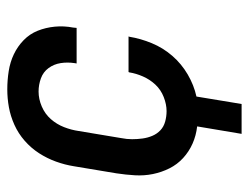

<svg xmlns="http://www.w3.org/2000/svg" viewBox="-100 -468 699 540"><g transform="rotate(-90 250.0 -198.5)"><path d="M227 131H143L164 6Q138 3 115.5 -7Q93 -17 75 -33.5Q57 -50 46 -72Q35 -94 30 -118.5Q25 -143 26.5 -169Q28 -195 32 -221L52 -341Q56 -366 65 -391Q74 -416 88.5 -438.5Q103 -461 123.5 -479Q144 -497 168.5 -508Q193 -519 218 -523.5Q243 -528 268 -528Q294 -528 319.5 -524Q345 -520 367 -509.5Q389 -499 406.5 -482Q424 -465 433 -442.5Q442 -420 444.5 -394.5Q447 -369 442 -343L441 -333H341L342 -339Q345 -359 342 -378Q339 -397 328 -412Q317 -427 299 -433.5Q281 -440 262 -440Q241 -440 220 -431Q199 -422 184.5 -405.5Q170 -389 162 -368.5Q154 -348 151 -327L131 -207Q128 -192 128 -177Q128 -162 130 -147.5Q132 -133 137.5 -120Q143 -107 153 -97.5Q163 -88 177.5 -84Q192 -80 207 -80Q226 -80 246.5 -88Q267 -96 281.5 -111.5Q296 -127 304.5 -146.5Q313 -166 316 -185L317 -187H417L416 -184Q411 -153 398 -121.5Q385 -90 362.5 -64Q340 -38 310 -20.5Q280 -3 248 4Z"/></g></svg>

Font: Iosevka Term Curly SmBd Obl
Style: Regular
Weight: 600
Italic angle: -9°
Designer: Belleve Invis
Foundry: Belleve Invis
Version: Version 32.3.0